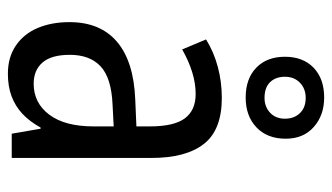

<svg xmlns="http://www.w3.org/2000/svg" viewBox="-202 -650 862 499"><g transform="rotate(90 229.5 -401.0)"><path d="M235 -546Q318 -546 354.5 -499.5Q391 -453 391 -363V0H328L315 -75H312Q296 -46 276 -27.5Q256 -9 230.5 0.5Q205 10 172 10Q129 10 98.5 -11Q68 -32 53 -68Q38 -104 38 -150Q38 -230 89 -273.5Q140 -317 239 -321L309 -324V-359Q309 -422 288 -450Q267 -478 225 -478Q197 -478 168 -469Q139 -460 109 -443L83 -505Q115 -525 154 -535.5Q193 -546 235 -546ZM252 -262Q183 -259 153 -231Q123 -203 123 -151Q123 -103 143 -80Q163 -57 198 -57Q248 -57 278.5 -97.5Q309 -138 309 -213V-265ZM234 -608Q185 -608 156.5 -635.5Q128 -663 128 -710Q128 -757 156.5 -784.5Q185 -812 234 -812Q280 -812 310.5 -785Q341 -758 341 -712Q341 -664 311.5 -636Q282 -608 234 -608ZM235 -657Q258 -657 273.5 -671.5Q289 -686 289 -710Q289 -734 274.5 -749Q260 -764 235 -764Q211 -764 195.5 -749Q180 -734 180 -710Q180 -686 194 -671.5Q208 -657 235 -657Z"/></g></svg>

Font: Noto Sans Condensed
Style: Regular
Weight: 400
Width: 3
Version: Version 2.013